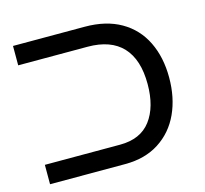

<svg xmlns="http://www.w3.org/2000/svg" viewBox="-90 -693 849 794"><g transform="rotate(-15 335.0 -296.0)"><path d="M30 -83H352Q440 -83 483.5 -140.5Q527 -198 527 -296Q527 -401 476.5 -455Q426 -509 327 -509H30V-592H337Q428 -592 491.5 -555.5Q555 -519 587.5 -452.5Q620 -386 620 -299Q620 -213 589 -145.5Q558 -78 497.5 -39Q437 0 352 0H30Z"/></g></svg>

Font: Noto Sans Hebrew
Style: Regular
Weight: 400
Designer: Monotype Design Team
Foundry: Monotype Imaging Inc.
Version: Version 1.000